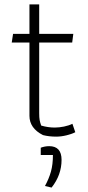

<svg xmlns="http://www.w3.org/2000/svg" viewBox="-20 -612 396 867"><path d="M174 -2Q113 -33 113 -89V-420H33L39 -459H113V-592H157V-459H311L306 -420H157V-101Q157 -81 159 -70Q161 -59 166 -45Q197 -36 227 -36Q247 -36 269 -40.5Q291 -45 307 -53L320 -15Q305 -7 280.5 -1Q256 5 234 5Q201 5 174 -2ZM183 228Q201 195 210 163Q219 131 219 88H164V55Q183 48 202 48Q258 48 258 110Q258 178 213 235Z"/></svg>

Font: Athiti Light
Style: Regular
Weight: 300
Designer: CadsonDemak Team
Foundry: CadsonDemak
Version: Version 1.033